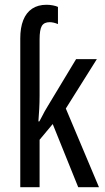

<svg xmlns="http://www.w3.org/2000/svg" viewBox="-20 -785 439 805"><path d="M175 -765Q188 -765 201.5 -762.5Q215 -760 223 -756V-684Q214 -688 205 -690Q196 -692 188 -692Q165 -692 155.5 -676.5Q146 -661 146 -620V-383Q146 -355 144.5 -328.5Q143 -302 141 -276H145Q151 -287 156.5 -297.5Q162 -308 167.5 -318.5Q173 -329 179 -338L299 -537H386L256 -330L395 0H308L201 -265L146 -199V0H65V-624Q65 -669 77.5 -700.5Q90 -732 114.5 -748.5Q139 -765 175 -765Z"/></svg>

Font: Noto Sans ExtraCondensed
Style: Regular
Weight: 400
Width: 2
Designer: Monotype Design Team
Foundry: Monotype Imaging Inc.
Version: Version 2.013